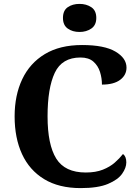

<svg xmlns="http://www.w3.org/2000/svg" viewBox="-20 -955 709 985"><path d="M394 10Q282 10 206.5 -36Q131 -82 93 -164.5Q55 -247 55 -358Q55 -466 94 -548.5Q133 -631 210 -677.5Q287 -724 401 -724Q515 -724 572 -690.5Q629 -657 629 -608Q629 -570 596.5 -545.5Q564 -521 503 -521Q503 -554 493 -586Q483 -618 459 -639Q435 -660 393 -660Q298 -660 261 -581.5Q224 -503 224 -358Q224 -213 268.5 -141.5Q313 -70 420 -70Q471 -70 507.5 -84.5Q544 -99 569 -121Q594 -143 611 -165Q628 -152 628 -122Q628 -94 606.5 -63.5Q585 -33 534 -11.5Q483 10 394 10ZM388 -791Q352 -791 327.5 -808.5Q303 -826 303 -863Q303 -901 327.5 -918Q352 -935 388 -935Q423 -935 448.5 -918Q474 -901 474 -863Q474 -826 448.5 -808.5Q423 -791 388 -791Z"/></svg>

Font: Noto Serif Myanmar
Style: Bold
Weight: 700
Designer: Ben Mitchell and the Monotype Design Team
Foundry: Monotype Imaging Inc.
Version: Version 2.106; ttfautohint (v1.8.4.7-5d5b)